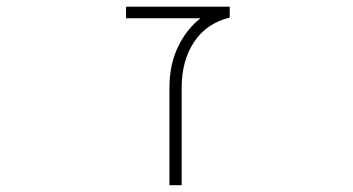

<svg xmlns="http://www.w3.org/2000/svg" viewBox="-20 -544 1040 566"><path d="M571.3 -490.2H351.6V-524.4H657.2V-492.2Q588.9 -475.6 552.2 -420.4Q515.6 -365.2 515.6 -286.1V2H479.5V-286.1Q479.5 -359.4 509.8 -416Q535.2 -462.9 571.3 -490.2Z"/></svg>

Font: Gen Shin Gothic Monospace ExtraLight
Style: Regular
Weight: 200
Designer: [Source Han Sans]
Ryoko NISHIZUKA  (kana & ideographs); Paul D. Hunt (Latin, Greek & Cyrillic); Wenlong ZHANG  (bopomofo
Version: Version 1.002.20150607